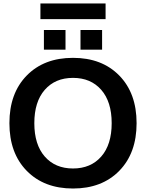

<svg xmlns="http://www.w3.org/2000/svg" viewBox="-20 -1072 838 1102"><path d="M442 -787V-900H566V-787ZM232 -787V-900H356V-787ZM212 -962V-1052H586V-962ZM133.5 -638.5Q233 -740 399 -740Q565 -740 664.5 -638.5Q764 -537 764 -365Q764 -193 664.5 -91.5Q565 10 399 10Q233 10 133.5 -91.5Q34 -193 34 -365Q34 -537 133.5 -638.5ZM237 -173.5Q297 -105 399 -105Q501 -105 561 -173.5Q621 -242 621 -365Q621 -488 561 -556.5Q501 -625 399 -625Q297 -625 237 -556.5Q177 -488 177 -365Q177 -242 237 -173.5Z"/></svg>

Font: M PLUS 1p
Style: Bold
Weight: 700
Version: Version 1.062